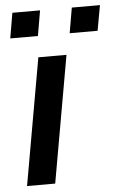

<svg xmlns="http://www.w3.org/2000/svg" viewBox="-52 -757 499 795"><g transform="rotate(-5 197.0 -360.0)"><path d="M28 0 121 -527H238L145 0ZM12 -615 30 -720H145L127 -615ZM259 -615 277 -720H394L375 -615Z"/></g></svg>

Font: Archivo Expanded Medium
Style: Italic
Weight: 500
Width: 7
Italic angle: -10°
Designer: Hector Gatti
Foundry: Omnibus-Type
Version: Version 2.001